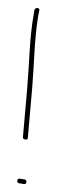

<svg xmlns="http://www.w3.org/2000/svg" viewBox="-46 -652 200 622"><g transform="rotate(5 53.5 -341.0)"><path d="M34 -64C34 -59 37 -56 41 -56L56 -55H57C60 -54 64 -57 64 -62C64 -67 61 -70 57 -70L42 -71H41C38 -72 34 -69 34 -64ZM40 -206C40 -202 43 -199 49 -199C54 -199 56 -201 56 -205V-366C56 -439 49 -528 55 -601L57 -619C57 -621 58 -622 56 -624C51 -631 43 -625 41 -620L40 -603C33 -532 40 -442 40 -366Z"/></g></svg>

Font: Stray Cat
Style: ExLtCn
Weight: 200
Version: Version 1.0